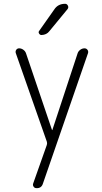

<svg xmlns="http://www.w3.org/2000/svg" viewBox="-20 -775 540 1015"><path d="M227.5 -26.4 63.5 -494.1Q60.5 -503.9 65.9 -511.7Q71.3 -519.5 81.1 -519.5Q92.8 -519.5 103 -512.2Q113.3 -504.9 117.2 -494.1L254.9 -87.9Q254.9 -86.9 255.9 -86.9Q256.8 -86.9 256.8 -87.9L390.6 -494.1Q394.5 -504.9 404.8 -512.2Q415 -519.5 426.8 -519.5Q436.5 -519.5 442.4 -511.7Q448.2 -503.9 445.3 -494.1L207 195.3Q199.2 220.7 172.9 219.7Q163.1 219.7 157.7 211.9Q152.3 204.1 155.3 195.3L227.5 -8.8Q230.5 -18.6 227.5 -26.4ZM266.6 -724.6Q286.1 -754.9 324.2 -754.9Q334 -754.9 338.9 -745.1Q343.8 -735.4 336.9 -726.6L241.2 -610.4Q226.6 -590.8 199.2 -589.8Q191.4 -589.8 186.5 -597.7Q181.6 -605.5 187.5 -612.3Z"/></svg>

Font: Rounded-X Mgen+ 1m light
Style: Regular
Weight: 200
Designer: [Source Han Sans]
Ryoko NISHIZUKA  (kana & ideographs); Paul D. Hunt (Latin, Greek & Cyrillic); Wenlong ZHANG  (bopomofo
Version: Version 1.059.20150602